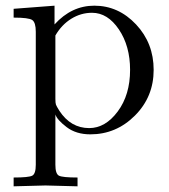

<svg xmlns="http://www.w3.org/2000/svg" viewBox="-20 -462 595 676"><path d="M28 163Q81 163 93.5 156.5Q106 150 106 118V-350Q106 -383 93.5 -391.5Q81 -400 28 -400V-431L172 -442V-376Q232 -442 312 -442Q397 -442 459 -376Q521 -310 521 -216Q521 -121 455 -55Q389 11 298 11Q248 11 214.5 -14.5Q181 -40 175 -59V-50V118Q175 150 187.5 156.5Q200 163 253 163V194Q148 191 140 191Q130 191 28 194ZM175 -114Q175 -99 177 -93.5Q179 -88 189 -72Q229 -11 294 -11Q351 -11 394.5 -69.5Q438 -128 438 -216Q438 -300 398.5 -358.5Q359 -417 304 -417Q265 -417 231 -396Q197 -375 175 -337Z"/></svg>

Font: CMU Serif
Style: Roman
Weight: 500
Version: Version 0.7.0